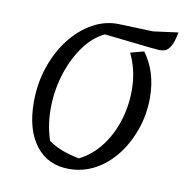

<svg xmlns="http://www.w3.org/2000/svg" viewBox="-63 -560 633 632"><g transform="rotate(10 253.5 -244.5)"><path d="M207 8Q136 8 95.5 -44.5Q55 -97 55 -189Q55 -251 73.5 -306Q92 -361 124.5 -403Q157 -445 199.5 -468.5Q242 -492 289 -490L401 -486L484 -497Q479 -469 471.5 -454Q464 -439 455 -434Q446 -429 432 -429Q427 -429 421 -430Q415 -431 408 -431L217 -452L259 -454Q216 -438 184 -397Q152 -356 133.5 -301Q115 -246 113.5 -186Q112 -126 130 -72Q151 -57 176.5 -47.5Q202 -38 233 -32Q276 -53 307 -94.5Q338 -136 353 -189Q368 -242 365.5 -298Q363 -354 339 -404L384 -416Q405 -388 417 -351Q429 -314 429 -268Q429 -212 411 -161.5Q393 -111 363 -73Q333 -35 293 -13.5Q253 8 207 8Z"/></g></svg>

Font: Piazzolla 8pt ExtraLight
Style: Italic
Weight: 250
Italic angle: -11.3°
Designer: Juan Pablo del Peral
Foundry: Huerta Tipografica
Version: Version 2.001